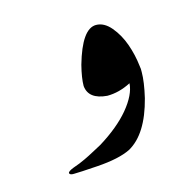

<svg xmlns="http://www.w3.org/2000/svg" viewBox="-59 -314 433 427"><g transform="rotate(-15 157.5 -100.5)"><path d="M233.9 -109.4Q206.5 -95.2 179.2 -95.2Q136.7 -98.6 133.8 -129.9Q133.8 -147.9 141.1 -176.8Q163.1 -253.9 195.3 -253.9Q213.9 -253.9 229.5 -235.4Q245.1 -216.8 253.9 -191.9Q262.7 -167 265.6 -141.1Q265.6 -139.6 266.1 -137.2Q266.6 -134.8 266.6 -133.8V-126Q266.6 -104 258.3 -68.4Q238.3 9.3 194.3 33.7Q167.5 46.9 117.2 50.3Q74.7 53.2 63 53.2H59.6Q52.7 52.7 52.2 48.8Q52.2 44.9 64.5 40Q73.7 36.6 80.1 34.2Q86.4 31.7 93.5 28.3Q100.6 24.9 104.5 22.9Q108.4 21 118.7 15.4Q128.9 9.8 135.7 6.3Q180.7 -21.5 206.1 -51.8Q232.4 -83.5 233.9 -109.4Z"/></g></svg>

Font: Noon
Style: Regular
Weight: 400
Designer: Mohammad Saleh Souzanchi
Foundry: Farsi Font Store
Version: Version 0.09